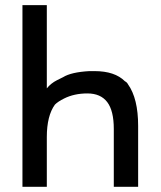

<svg xmlns="http://www.w3.org/2000/svg" viewBox="-20 -719 618 739"><path d="M511.7 -234.4V0H418V-222.7Q418 -293 392.6 -326.2Q367.2 -359.4 316.4 -359.4Q265.6 -359.4 226.6 -339.8Q203.1 -328.1 191.4 -316.4Q160.2 -273.4 160.2 -191.4V0H66.4V-699.2H160.2V-378.9Q175.8 -398.4 199.2 -410.2L222.7 -421.9Q253.9 -441.4 324.2 -445.3H343.8Q421.9 -445.3 460.9 -406.2Q468.8 -402.3 472.7 -394.5Q511.7 -339.8 511.7 -234.4Z"/></svg>

Font: 和音 by 宁静之雨，公众号njzyshare
Style: Regular
Weight: 400
Designer: Steve Matteson
Foundry: Ascender Corporation
Version: Version 6.00;June 8, 2018;FontCreator 11.0.0.2388 32-bit